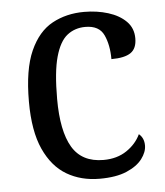

<svg xmlns="http://www.w3.org/2000/svg" viewBox="-45 -587 547 637"><g transform="rotate(-5 228.5 -268.0)"><path d="M262 10Q200 10 152.5 -18Q105 -46 77.5 -106.5Q50 -167 50 -265Q50 -372 77.5 -433.5Q105 -495 152 -520.5Q199 -546 258 -546Q301 -546 338 -534.5Q375 -523 397.5 -500.5Q420 -478 420 -444Q420 -410 399.5 -396Q379 -382 335 -382Q335 -429 319.5 -462.5Q304 -496 258 -496Q223 -496 197.5 -476Q172 -456 158 -406Q144 -356 144 -266Q144 -159 176 -105Q208 -51 280 -51Q325 -51 357 -72.5Q389 -94 404 -126Q421 -112 421 -87Q421 -65 404 -42.5Q387 -20 352 -5Q317 10 262 10Z"/></g></svg>

Font: Noto Serif SemiCondensed
Style: Regular
Weight: 400
Width: 4
Designer: Monotype Design Team
Foundry: Monotype Imaging Inc.
Version: Version 2.013